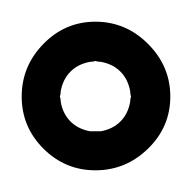

<svg xmlns="http://www.w3.org/2000/svg" viewBox="-36 -106 177 177"><path d="M47 -49Q36 -47 29 -40Q22 -33 20 -22Q20 -20 19.5 -18Q19 -16 19 -17Q19 -18 19.5 -16Q20 -14 20 -12Q22 -1 29 6Q36 13 47 15Q49 15 51 15Q53 15 52 15Q51 15 53 15Q55 15 57 15Q68 13 75 6Q82 -1 84 -12Q84 -14 84.5 -16Q85 -18 85 -17Q85 -16 84.5 -18Q84 -20 84 -22Q82 -33 75 -40Q68 -47 57 -49Q55 -49 53 -49.5Q51 -50 52 -50Q53 -50 51 -49.5Q49 -49 47 -49ZM-16 -17Q-16 -45 4 -65.5Q24 -86 52 -86Q80 -86 100.5 -65.5Q121 -45 121 -17Q121 11 100.5 31Q80 51 52 51Q24 51 4 31Q-16 11 -16 -17Z"/></svg>

Font: FRB American Cursive Ultra
Style: Bold Italic
Weight: 1000
Italic angle: -25°
Version: Version 2.0;Modular Font Editor K font №1